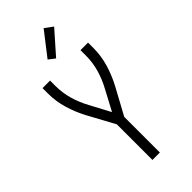

<svg xmlns="http://www.w3.org/2000/svg" viewBox="-299 -1036 1098 1098"><g transform="rotate(-45 250.0 -486.5)"><path d="M220 0V-288L131 -452Q102 -507 84 -567.5Q66 -628 66 -691V-735H127V-691Q127 -635 142.5 -581.5Q158 -528 185 -479L250 -357L315 -479Q342 -528 357.5 -581.5Q373 -635 373 -691V-735H434V-691Q434 -628 416 -567.5Q398 -507 369 -452L280 -288V0ZM241 -800 202 -830 313 -973 362 -937Z"/></g></svg>

Font: Iosevka Term Curly Light
Style: Regular
Weight: 300
Designer: Belleve Invis
Foundry: Belleve Invis
Version: Version 32.3.0